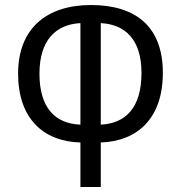

<svg xmlns="http://www.w3.org/2000/svg" viewBox="-20 -744 720 764"><path d="M300 0H381V-177C527 -182 628 -273 628 -454C628 -641 517 -724 342 -724C167 -724 52 -632 52 -451C52 -272 153 -181 300 -177ZM300 -248C200 -252 137 -314 137 -451C137 -585 203 -647 300 -652ZM381 -248V-652C477 -647 543 -588 543 -454C543 -315 480 -253 381 -248Z"/></svg>

Font: Noto Sans Georgian Condensed
Style: Regular
Weight: 400
Width: 3
Designer: Monotype Design Team, Akaki Razmadze
Foundry: Google LLC
Version: Version 2.005